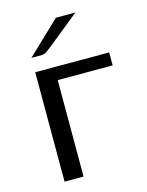

<svg xmlns="http://www.w3.org/2000/svg" viewBox="-104 -735 613 800"><g transform="rotate(-15 202.5 -334.5)"><path d="M74 -534 216 -669H300Q256 -634 201 -589Q153 -550 143 -543Q133 -536 123 -534ZM74 0V-472H393V-416H156V0Z"/></g></svg>

Font: Coval
Style: Light
Weight: 300
Foundry: Context Ltd
Version: Version 001.000